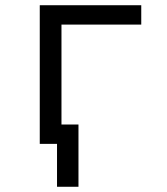

<svg xmlns="http://www.w3.org/2000/svg" viewBox="-20 -550 640 734"><path d="M280 164H198V0H132V-530H520V-456H215V-74H280Z"/></svg>

Font: Iosevka Curly Extended
Style: Regular
Weight: 400
Width: 7
Monospace: yes
Designer: Belleve Invis
Foundry: Belleve Invis
Version: Version 11.1.0; ttfautohint (v1.8.3)